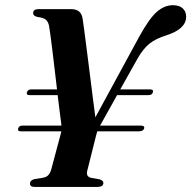

<svg xmlns="http://www.w3.org/2000/svg" viewBox="-20 -736 753 756"><path d="M51.5 -230Q55 -241.5 68 -241.5H222Q221.5 -246.5 220.8 -251.5Q220 -256.5 219.5 -262Q218 -271 214.8 -298Q211.5 -325 207 -361.5H95Q83 -361.5 86 -372.5Q89.5 -384 102.5 -384H204.5Q200 -422 195.2 -462.8Q190.5 -503.5 186 -539.8Q181.5 -576 178 -601.8Q174.5 -627.5 173 -635Q169.5 -651 160 -658.8Q150.5 -666.5 126.5 -669.5Q110.5 -673.5 110.5 -684Q110.5 -700 131.5 -700H261Q298.5 -700 305 -664.5Q307 -654 311.2 -620.8Q315.5 -587.5 321.5 -541Q327.5 -494.5 333.8 -444.2Q340 -394 345.8 -349Q351.5 -304 355.5 -274L529.5 -594Q568.5 -664.5 598.2 -690Q628 -715.5 660.5 -715.5Q686.5 -715.5 699.8 -702.8Q713 -690 713 -670.5Q713 -621.5 634 -596.5Q595 -584.5 570 -565.2Q545 -546 522.5 -507L453.5 -384H571.5Q585.5 -384 582 -372.5Q578.5 -361.5 565 -361.5H441L375.5 -244Q374.5 -242.5 373.5 -241.5H533.5Q551 -241.5 547.5 -230Q544 -219 526.5 -219H363Q361 -212.5 358.5 -203L323.5 -63.5Q317.5 -40 340 -35.5L372 -30Q387 -25 387 -16Q387 0 363.5 0H116Q98 0 98 -14Q98 -25.5 114.5 -30.5L148.5 -36Q163 -38.5 170.2 -46.5Q177.5 -54.5 181.5 -68L219.5 -210Q220.5 -214.5 221.5 -219H60.5Q48.5 -219 51.5 -230Z"/></svg>

Font: Fraunces 72pt S000 SemiBold
Style: Italic
Weight: 600
Italic angle: -16°
Version: Version 1.000; ttfautohint (v1.8.3)